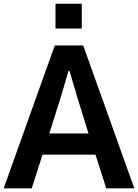

<svg xmlns="http://www.w3.org/2000/svg" viewBox="-24 -1036 759 1056"><path d="M281.2 -878.9V-1015.6H425.8V-878.9ZM247.1 -301.8H462.9L405.3 -487.3Q385.7 -551.8 358.4 -645.5H352.5Q344.7 -617.2 328.6 -563.5Q312.5 -509.8 305.7 -487.3ZM-3.9 0 277.3 -786.1H433.6L714.8 0H560.5L501 -185.5H210L150.4 0Z"/></svg>

Font: Gothic A1 ExtraBold
Style: Regular
Weight: 800
Designer: HanYang I&C Co.,Ltd.
Foundry: HanYang I&C Co.,Ltd.
Version: Version 2.50